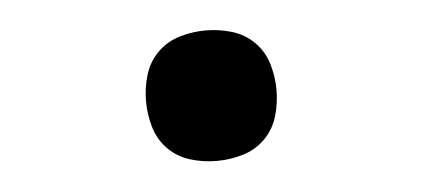

<svg xmlns="http://www.w3.org/2000/svg" viewBox="-29 -489 659 299"><g transform="rotate(-5 300.0 -340.0)"><path d="M300 -238Q279 -238 259 -244Q239 -250 224.5 -264.5Q210 -279 204 -299Q198 -319 198 -340Q198 -361 204 -381Q210 -401 224.5 -415.5Q239 -430 259 -436Q279 -442 300 -442Q321 -442 341 -436Q361 -430 375.5 -415.5Q390 -401 396 -381Q402 -361 402 -340Q402 -319 396 -299Q390 -279 375.5 -264.5Q361 -250 341 -244Q321 -238 300 -238Z"/></g></svg>

Font: Iosevka HT Extrabold Extended
Style: Regular
Weight: 800
Width: 7
Monospace: yes
Designer: Belleve Invis
Foundry: Belleve Invis
Version: Version 32.3.0; ttfautohint (v1.8.4)